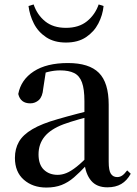

<svg xmlns="http://www.w3.org/2000/svg" viewBox="-20 -826 613 862"><path d="M188 16Q127 16 87 -19Q47 -54 47 -117Q47 -158 65 -189.5Q83 -221 125.5 -246Q168 -271 239 -291Q280 -303 328 -315.5Q376 -328 416 -337V-312Q376 -302 335.5 -290.5Q295 -279 265 -268Q207 -246 180 -212.5Q153 -179 153 -133Q153 -87 177 -64Q201 -41 239 -41Q258 -41 278 -49Q298 -57 324 -77.5Q350 -98 385 -135L398 -84H368Q338 -52 312 -29.5Q286 -7 256.5 4.5Q227 16 188 16ZM462 15Q414 15 389 -15Q364 -45 359 -96V-99V-372Q359 -426 348 -456Q337 -486 313 -498Q289 -510 250 -510Q223 -510 195 -503Q167 -496 132 -480L186 -506L174 -428Q171 -392 154.5 -377Q138 -362 116 -362Q72 -362 62 -404Q74 -468 131.5 -505.5Q189 -543 285 -543Q380 -543 424 -499Q468 -455 468 -356V-100Q468 -60 478 -45.5Q488 -31 506 -31Q518 -31 528 -37.5Q538 -44 551 -61L567 -46Q550 -15 524.5 0Q499 15 462 15ZM108 -799 131 -806Q147 -759 183 -730Q219 -701 276 -701Q334 -701 370.5 -730.5Q407 -760 423 -806L445 -799Q441 -758 421.5 -720.5Q402 -683 366 -659Q330 -635 276 -635Q223 -635 187 -659Q151 -683 132 -720.5Q113 -758 108 -799Z"/></svg>

Font: Noto Serif TC SemiBold
Style: Regular
Weight: 600
Version: Version 2.002-H1;hotconv 1.1.0;makeotfexe 2.6.0